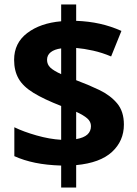

<svg xmlns="http://www.w3.org/2000/svg" viewBox="-20 -779 612 857"><path d="M253 -40Q188 -42 137 -52.5Q86 -63 44 -82V-211Q85 -191 143 -174.5Q201 -158 253 -155V-306Q176 -336 129.5 -364.5Q83 -393 63 -428Q43 -463 43 -512Q43 -587 101.5 -631.5Q160 -676 253 -684V-759H320V-686Q376 -684 425.5 -673Q475 -662 522 -641L476 -527Q436 -544 395.5 -553Q355 -562 320 -565V-421Q374 -401 423 -377.5Q472 -354 502.5 -318Q533 -282 533 -223Q533 -150 480 -101Q427 -52 320 -42V58H253ZM320 -158Q354 -164 370 -178.5Q386 -193 386 -216Q386 -236 369.5 -250.5Q353 -265 320 -280ZM253 -563Q223 -559 206.5 -546Q190 -533 190 -512Q190 -491 205 -477Q220 -463 253 -448Z"/></svg>

Font: Noto Sans Hanifi Rohingya
Style: Regular
Weight: 400
Designer: Monotype Design Team and DaltonMaag
Foundry: Google LLC
Version: Version 2.101